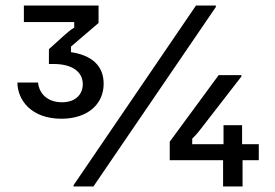

<svg xmlns="http://www.w3.org/2000/svg" viewBox="-20 -670 990 690"><path d="M200.8 -243.3C293.3 -243.3 352.5 -294.2 352.5 -369.2C352.5 -435 308.3 -471.7 235 -482.5V-502.5L334.2 -587.5V-650H65.8V-590.8H246.7V-570.8C232.5 -562.5 215.8 -547.5 207.5 -540L155.8 -493.3V-440H173.3C238.3 -440 277.5 -412.5 277.5 -367.5C277.5 -331.7 252.5 -302.5 202.5 -302.5C150.8 -302.5 120.8 -333.3 116.7 -373.3H42.5C43.3 -309.2 93.3 -243.3 200.8 -243.3ZM315.8 0 755.8 -645V-650H684.2L244.2 -4.2V0ZM851.7 0V-94.2H910V-151.7H850V-220H783.3V-151.7H670.8V-171.7C687.5 -187.5 702.5 -207.5 710 -217.5L847.5 -395V-400H765.8L590 -160.8V-94.2H781.7V0Z"/></svg>

Font: Familjen Grotesk
Style: Regular
Weight: 400
Designer: Anders Wikstroem, Jonas Baeckman, Matilda Gysing, Kristian Moeller
Foundry: Familjen STHLM AB
Version: Version 2.000